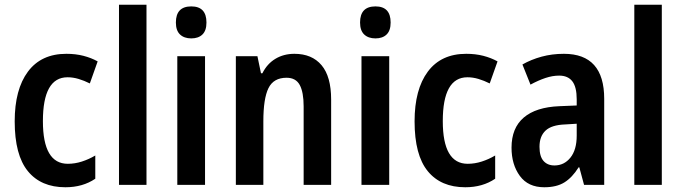

<svg xmlns="http://www.w3.org/2000/svg" viewBox="-20 -780 2877 810"><path d="M256 10Q153 10 97.5 -58Q42 -126 42 -268Q42 -403 98 -478Q154 -553 260 -553Q299 -553 332 -544.5Q365 -536 392 -521L359 -428Q335 -440 311.5 -447Q288 -454 265 -454Q161 -454 161 -269Q161 -89 266 -89Q296 -89 325.5 -98.5Q355 -108 382 -124V-26Q329 10 256 10Z M598 0H482V-760H598Z M787 -753Q851 -753 851 -685Q851 -651 834 -634.5Q817 -618 787 -618Q757 -618 739.5 -634.5Q722 -651 722 -685Q722 -753 787 -753ZM845 -543V0H728V-543Z M1222 -553Q1296 -553 1336.5 -505Q1377 -457 1377 -360V0H1261V-331Q1261 -391 1244.5 -421.5Q1228 -452 1189 -452Q1134 -452 1112.5 -408Q1091 -364 1091 -268V0H975V-543H1066L1081 -471H1087Q1107 -511 1142 -532Q1177 -553 1222 -553Z M1564 -753Q1628 -753 1628 -685Q1628 -651 1611 -634.5Q1594 -618 1564 -618Q1534 -618 1516.5 -634.5Q1499 -651 1499 -685Q1499 -753 1564 -753ZM1622 -543V0H1505V-543Z M1943 10Q1840 10 1784.5 -58Q1729 -126 1729 -268Q1729 -403 1785 -478Q1841 -553 1947 -553Q1986 -553 2019 -544.5Q2052 -536 2079 -521L2046 -428Q2022 -440 1998.5 -447Q1975 -454 1952 -454Q1848 -454 1848 -269Q1848 -89 1953 -89Q1983 -89 2012.5 -98.5Q2042 -108 2069 -124V-26Q2016 10 1943 10Z M2359 -553Q2529 -553 2529 -363V0H2444L2424 -74H2421Q2394 -31 2361 -10.5Q2328 10 2276 10Q2208 10 2173 -38Q2138 -86 2138 -157Q2138 -240 2189.5 -284Q2241 -328 2340 -332L2413 -335V-361Q2413 -413 2394.5 -437Q2376 -461 2339 -461Q2311 -461 2281 -451Q2251 -441 2218 -423L2184 -508Q2221 -529 2265 -541Q2309 -553 2359 -553ZM2364 -255Q2307 -253 2281.5 -229Q2256 -205 2256 -161Q2256 -120 2273 -101Q2290 -82 2319 -82Q2360 -82 2386.5 -115Q2413 -148 2413 -208V-258Z M2772 0H2656V-760H2772Z"/></svg>

Font: Noto Sans Georgian Condensed SemiBold
Style: Regular
Weight: 600
Width: 3
Designer: Monotype Design Team, Akaki Razmadze
Foundry: Google LLC
Version: Version 2.005; ttfautohint (v1.8.4.7-5d5b)